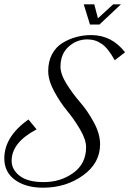

<svg xmlns="http://www.w3.org/2000/svg" viewBox="-59 -863 601 892"><path d="M522 -620 474 -583Q444 -638 414 -659Q384 -680 347 -680Q297 -680 259.5 -646Q222 -612 222 -553Q222 -518 251 -472Q280 -426 314 -387Q348 -348 377 -294.5Q406 -241 406 -193Q406 -105 326.5 -48Q247 9 141 9Q61 9 11 -27Q-39 -63 -39 -127Q-39 -228 73 -308L111 -262Q-5 -201 -5 -116Q-5 -75 32.5 -46Q70 -17 144 -17Q223 -17 282 -60Q341 -103 341 -179Q341 -214 313.5 -261Q286 -308 253 -348Q220 -388 192.5 -439Q165 -490 165 -533Q165 -578 183 -611.5Q201 -645 231.5 -663.5Q262 -682 295.5 -691Q329 -700 365 -700Q460 -700 522 -620ZM330 -843H379L396 -778L467 -843H503L403 -749H359Z"/></svg>

Font: Dynalight
Style: Regular
Weight: 400
Designer: Astigmatic (AOETI)
Foundry: Astigmatic (AOETI)
Version: Version 1.000